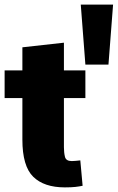

<svg xmlns="http://www.w3.org/2000/svg" viewBox="-20 -805 510 832"><path d="M328 -110 338 0Q324 3 306.5 5Q289 7 261 7Q171 7 124 -39Q77 -85 77 -200V-380H0V-500H77V-600L257 -620V-500H350V-380H257V-167Q257 -144 261.5 -125.5Q266 -107 291 -107Q300 -107 308.5 -108Q317 -109 328 -110ZM330 -785H470L450 -525H350Z"/></svg>

Font: Epunda Sans Black
Style: Regular
Weight: 900
Designer: Simon Atzbach
Foundry: typofactur
Version: Version 2.204; ttfautohint (v1.8.4.7-5d5b)